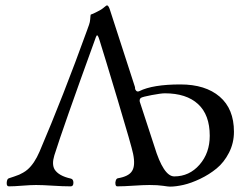

<svg xmlns="http://www.w3.org/2000/svg" viewBox="-20 -690 930 714"><path d="M498 -351Q548 -376 651 -376Q744 -376 797 -330.5Q850 -285 850 -200Q850 -158 831.5 -122Q813 -86 785.5 -63.5Q758 -41 724.5 -25Q691 -9 662.5 -2.5Q634 4 612 4Q606 4 586.5 1Q567 -2 536 -2Q513 -2 476.5 0.5Q440 3 416 3Q411 3 409.5 -4Q408 -11 410.5 -18.5Q413 -26 418 -27Q459 -34 471 -54Q484 -74 475 -118Q470 -144 417.5 -319Q365 -494 350 -541Q346 -554 343.5 -557Q341 -560 339 -557Q337 -554 333 -542Q214 -214 182 -112Q172 -79 183 -60Q198 -36 243 -26Q253 -24 253 -10.5Q253 3 243 3Q214 3 176 0.5Q138 -2 114 -2Q94 -2 63 0.5Q32 3 13 3Q4 3 5 -11Q6 -25 13 -27Q19 -29 32.5 -33.5Q46 -38 51.5 -40.5Q57 -43 66 -48Q75 -53 83 -60Q108 -82 127 -126Q215 -332 304 -578Q305 -581 307 -586.5Q309 -592 311 -597.5Q313 -603 314 -608Q315 -612 315.5 -619Q316 -626 316.5 -631Q317 -636 318 -636Q325 -638 336.5 -644Q348 -650 350 -651Q356 -654 362.5 -659Q369 -664 372.5 -667Q376 -670 378 -670Q383 -670 388 -656L482 -366Q482 -363 482.5 -359.5Q483 -356 487 -352Q491 -348 498 -351ZM501 -308 554 -146Q588 -34 628 -34Q684 -34 722 -77.5Q760 -121 760 -185Q760 -263 716.5 -303Q673 -343 593 -343Q579 -343 544.5 -336.5Q510 -330 504 -326Q500 -323 499.5 -318.5Q499 -314 500 -311Z"/></svg>

Font: EB Garamond
Style: SC
Weight: 400
Version: Version 000.010